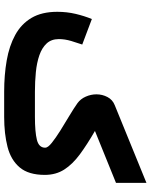

<svg xmlns="http://www.w3.org/2000/svg" viewBox="82 -822 740 945"><g transform="rotate(90 452.5 -350.0)"><path d="M555.7 0H432.1Q349.6 0 278.1 -12.5Q206.5 -24.9 152.6 -54.4Q98.6 -84 68.6 -134.5Q38.6 -185.1 38.6 -261.7Q38.6 -308.1 48.8 -351.6Q59.1 -395 74.2 -431.6L199.7 -384.3Q191.4 -360.8 182.1 -329.6Q172.9 -298.3 172.9 -269.5Q172.9 -232.4 194.3 -209.2Q215.8 -186 252.4 -173.3Q289.1 -160.6 335.4 -156Q381.8 -151.4 432.1 -151.4H555.2Q629.9 -151.4 668.7 -161.1Q707.5 -170.9 707.5 -202.1Q707.5 -215.3 683.3 -234.6Q659.2 -253.9 623.3 -276.4Q587.4 -298.8 550.5 -320.8Q513.7 -342.8 488.3 -360.8Q467.3 -376 456.1 -401.6Q444.8 -427.2 444.8 -454.1Q444.8 -482.9 458 -508.3Q471.2 -533.7 498.5 -544.4L880.4 -700.2V-550.3L625 -446.8Q691.9 -408.2 740.5 -372.3Q789.1 -336.4 815.2 -295.4Q841.3 -254.4 841.3 -200.2Q841.3 -120.1 804.7 -76.7Q768.1 -33.2 703.6 -16.6Q639.2 0 555.7 0Z"/></g></svg>

Font: Vazirmatn RD Black
Style: Regular
Weight: 900
Designer: Saber Rastikerdar
Foundry: Saber Rastikerdar
Version: Version 32.102